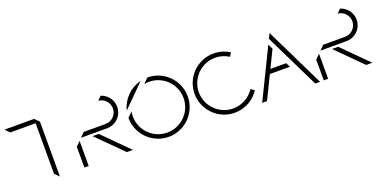

<svg xmlns="http://www.w3.org/2000/svg" viewBox="-20 -1415 4194 2131"><g transform="rotate(-20 2076.5 -349.0)"><path d="M374.8 -698.4H25L76.2 -647.2H374.8V-49.9L426 1.3V-647.2Z M715 -0.5H766.2V-296.4L715 -245.2ZM1104.1 -323C1195.9 -324 1273.2 -391.8 1286.4 -482.6C1299.6 -573.5 1244.7 -660.4 1157 -687.5L1113.5 -644C1185.3 -637.9 1239.7 -576.6 1237.2 -504.6C1234.7 -432.6 1176.1 -375.2 1104.1 -374.1C1103.3 -374.1 1102.6 -374 1101.9 -374H843.6L792.7 -323.2H1099.3C1100.9 -323.2 1102.5 -323 1104.1 -323ZM992.2 -296.4H919.8L1215.9 -0.3H1288.3Z M1373.2 -432.9 1630.3 -690C1503.4 -658.9 1404.3 -559.8 1373.2 -432.9ZM1713.1 -700.3 1656.4 -643.5C1785.8 -668.8 1916.5 -606.6 1978.5 -490.2C2040.4 -373.8 2019.1 -230.6 1925.8 -137.4C1832.6 -44.1 1689.4 -22.8 1573 -84.8C1456.6 -146.8 1394.4 -277.5 1419.8 -406.9L1363 -350.1V-350C1363 -208.4 1448.4 -80.7 1579.3 -26.5C1710.2 27.7 1860.8 -2.3 1960.9 -102.5C2061.1 -202.7 2091 -353.4 2036.7 -484.2C1982.5 -615.1 1854.7 -700.4 1713.1 -700.3Z M2745 -188.2C2655.7 -49.4 2470.8 -9.1 2331.9 -98.3C2193 -187.4 2152.6 -372.2 2241.6 -511.2C2330.7 -650.2 2515.5 -690.8 2654.5 -601.9L2681 -645.5C2518.3 -748.6 2302.8 -700.7 2199.1 -538.4C2095.4 -376.1 2142.4 -160.4 2304.3 -56C2466.2 48.4 2682 2.3 2787.1 -159.2Z M3441.8 0.1H3498.8L3156.9 -700.1L3128.4 -641.7L3156.9 -583.3ZM2815 0.1H2872L3004.5 -271.2H3241.6L3216 -322.4H3029.5L3128.4 -525L3099.9 -583.3Z M3543 -0.5H3594.2V-296.4L3543 -245.2ZM3932.1 -323C4023.9 -324 4101.2 -391.8 4114.4 -482.6C4127.6 -573.5 4072.7 -660.4 3985 -687.5L3941.5 -644C4013.3 -637.9 4067.7 -576.6 4065.2 -504.6C4062.7 -432.6 4004.1 -375.2 3932.1 -374.1C3931.3 -374.1 3930.6 -374 3929.9 -374H3671.6L3620.7 -323.2H3927.3C3928.9 -323.2 3930.5 -323 3932.1 -323ZM3820.2 -296.4H3747.8L4043.9 -0.3H4116.3Z"/></g></svg>

Font: Expanse
Style: Expanse
Weight: 400
Designer: Ryan Lin
Version: Version 1.0